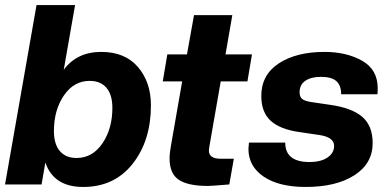

<svg xmlns="http://www.w3.org/2000/svg" viewBox="-21 -732 1539 762"><path d="M309 10Q192 10 159 -87L144 0H-1L124 -712H277L232 -455Q284 -526 381 -526Q475 -526 526.5 -466Q578 -406 578 -314Q578 -174 505.5 -82Q433 10 309 10ZM283 -105Q346 -105 385.5 -163Q425 -221 425 -304Q425 -356 401.5 -383.5Q378 -411 335 -411Q272 -411 232.5 -353Q193 -295 193 -212Q193 -160 216.5 -132.5Q240 -105 283 -105Z M805 6Q725 6 688.5 -18.5Q652 -43 652 -103Q652 -125 658 -157L702 -409H625L643 -516H721L749 -672H901L874 -516H979L961 -409H855L810 -151Q808 -139 808 -135Q808 -102 854 -102H907L889 0Q817 6 805 6Z M1192 10Q1086 10 1025.5 -31Q965 -72 965 -141Q965 -148 967 -166H1111Q1111 -89 1207 -89Q1253 -89 1279 -107Q1305 -125 1305 -153Q1305 -189 1241 -197L1166 -208Q1090 -219 1053 -253Q1016 -287 1016 -351Q1016 -435 1085.5 -480.5Q1155 -526 1267 -526Q1354 -526 1416 -491Q1478 -456 1478 -382Q1478 -366 1477 -358H1333Q1333 -393 1314 -410Q1295 -427 1252 -427Q1214 -427 1191 -411.5Q1168 -396 1168 -366Q1168 -348 1178 -339.5Q1188 -331 1214 -327L1289 -316Q1375 -304 1416.5 -268.5Q1458 -233 1458 -164Q1458 -83 1385.5 -36.5Q1313 10 1192 10Z"/></svg>

Font: Creato Display ExtraBold
Style: Italic
Weight: 800
Italic angle: -10°
Version: Version 1.000